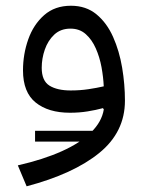

<svg xmlns="http://www.w3.org/2000/svg" viewBox="-20 -390 507 672"><path d="M355.4 67.8H102.7V105.6H355.4ZM343.3 -7Q336.2 36.4 298.6 73.3Q261 110.3 196.3 139.3Q131.6 168.4 42.4 188.8L73.2 262.1Q236.9 218.8 327.1 145.6Q417.3 72.5 417.3 -37.7Q417.3 -94.8 407.5 -153.2Q397.7 -211.6 375.8 -260.8Q353.9 -310 317.6 -339.9Q281.3 -369.9 228.3 -369.9Q171.8 -369.9 134.5 -337Q97.1 -304 78.8 -252.1Q60.5 -200.1 60.5 -143.6Q60.5 -66.9 104.8 -31.2Q149 4.6 224.9 4.6Q257.3 4.6 286.5 -0.1Q315.8 -4.8 340.3 -11.5ZM343.1 -87.8Q318.7 -82.2 289.4 -77.8Q260.2 -73.4 227.3 -73.4Q180.3 -73.4 153.1 -90.3Q126 -107.3 126 -152.8Q126 -185.2 136.9 -216.7Q147.9 -248.2 170.1 -269Q192.4 -289.8 226.7 -289.8Q258.6 -289.8 280.2 -270.5Q301.8 -251.3 315.3 -220.6Q328.8 -190 335.3 -154.9Q341.7 -119.7 343.1 -87.8Z"/></svg>

Font: Estedad VF
Style: Regular
Weight: 100
Designer: Amin Abedi
Version: Version 7.3